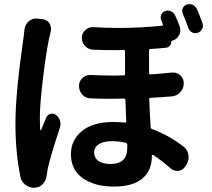

<svg xmlns="http://www.w3.org/2000/svg" viewBox="-20 -853 1025 929"><path d="M960 -740.2Q961.9 -734.4 961.9 -727.5Q961.9 -720.7 958 -712.9Q951.2 -699.2 937 -694.3Q922.9 -689.5 909.7 -696.3Q896.5 -703.1 891.6 -716.8Q877 -757.8 864.3 -787.1Q858.4 -800.8 864.3 -813.5Q870.1 -826.2 883.8 -831.1Q889.6 -833 896.5 -833Q904.3 -833 912.1 -830.1Q925.8 -823.2 932.6 -809.6Q947.3 -775.4 960 -740.2ZM98.6 -710.9Q101.6 -734.4 119.1 -750Q135.7 -763.7 155.3 -763.7Q158.2 -763.7 161.1 -762.7L183.6 -760.7Q206.1 -758.8 218.8 -741.2Q226.6 -727.5 226.6 -713.9Q226.6 -707 225.6 -701.2Q220.7 -682.6 217.8 -668Q205.1 -611.3 189 -481.9Q172.9 -352.5 172.9 -284.2Q172.9 -243.2 174.8 -224.6Q175.8 -222.7 177.2 -222.7Q178.7 -222.7 178.7 -223.6Q187.5 -245.1 204.1 -285.2Q210.9 -298.8 225.1 -302.2Q239.3 -305.7 251 -296.9Q265.6 -285.2 270.5 -268.6Q272.5 -260.7 272.5 -252Q272.5 -243.2 269.5 -234.4Q224.6 -98.6 210.9 -36.1Q208 -21.5 206.1 -5.9Q204.1 18.6 188.5 36.1Q172.9 53.7 150.4 54.7Q147.5 55.7 144.5 55.7Q123 55.7 104.5 42Q84 27.3 79.1 3.9Q54.7 -113.3 54.7 -256.8Q54.7 -401.4 93.8 -670.9Q96.7 -692.4 98.6 -710.9ZM595.7 -136.7V-152.3Q595.7 -160.2 587.9 -162.1Q555.7 -169.9 522.5 -169.9Q481.4 -169.9 458.5 -155.3Q435.5 -140.6 435.5 -116.2Q435.5 -88.9 456.5 -74.2Q477.5 -59.6 514.6 -59.6Q595.7 -59.6 595.7 -136.7ZM812.5 -502Q815.4 -502 818.4 -502Q837.9 -502 852.5 -488.3Q869.1 -473.6 869.1 -450.2Q869.1 -425.8 853 -407.7Q836.9 -389.6 812.5 -386.7Q767.6 -382.8 710 -379.9Q702.1 -379.9 702.1 -373Q704.1 -318.4 709 -238.3Q709 -231.4 715.8 -228.5Q795.9 -199.2 868.2 -143.6Q887.7 -128.9 891.6 -103.5Q892.6 -97.7 892.6 -92.8Q892.6 -74.2 882.8 -57.6L877 -48.8Q866.2 -29.3 843.8 -26.4Q839.8 -26.4 836.9 -26.4Q819.3 -26.4 805.7 -38.1Q762.7 -76.2 720.7 -103.5Q718.8 -104.5 716.8 -103.5Q714.8 -102.5 714.8 -99.6V-96.7Q714.8 -28.3 668.9 10.7Q623 49.8 530.3 49.8Q439.5 49.8 381.3 9.8Q323.2 -30.3 323.2 -107.4Q323.2 -174.8 376.5 -218.8Q429.7 -262.7 526.4 -262.7Q558.6 -262.7 584 -259.8Q591.8 -258.8 590.8 -266.6Q587.9 -329.1 586.9 -369.1Q585.9 -376 579.1 -376Q544.9 -375 513.7 -375Q462.9 -375 419.9 -377Q395.5 -377 378.9 -394.5Q362.3 -412.1 362.3 -437.5Q362.3 -460 378.9 -475.6Q394.5 -490.2 415 -490.2Q417 -490.2 418.9 -490.2Q475.6 -487.3 530.3 -487.3Q554.7 -487.3 578.1 -488.3Q585 -488.3 585 -495.1V-603.5Q585 -611.3 578.1 -611.3Q558.6 -610.4 540 -610.4Q486.3 -610.4 431.6 -612.3Q408.2 -613.3 392.1 -629.9Q376 -646.5 376 -669.9Q376 -692.4 392.6 -707Q408.2 -721.7 427.7 -721.7Q429.7 -721.7 431.6 -721.7Q494.1 -717.8 554.7 -717.8Q661.1 -717.8 762.7 -728.5Q770.5 -728.5 767.6 -736.3Q762.7 -748 759.8 -756.8Q754.9 -769.5 760.3 -782.2Q765.6 -794.9 779.3 -799.8Q785.2 -801.8 792 -801.8Q799.8 -801.8 807.6 -797.9Q822.3 -791 828.1 -777.3Q839.8 -751 849.6 -724.6Q852.5 -714.8 852.5 -706.1Q852.5 -694.3 846.7 -683.6Q836.9 -663.1 814.5 -656.2L811.5 -655.3Q808.6 -654.3 808.6 -650.4Q808.6 -639.6 801.3 -631.3Q793.9 -623 783.2 -622.1Q748 -618.2 709 -616.2Q701.2 -616.2 701.2 -608.4V-500Q701.2 -493.2 709 -493.2Q755.9 -496.1 812.5 -502Z"/></svg>

Font: Gen Jyuu Gothic P Bold
Style: Bold
Weight: 700
Designer: [Source Han Sans]
Ryoko NISHIZUKA  (kana & ideographs); Paul D. Hunt (Latin, Greek & Cyrillic); Wenlong ZHANG  (bopomofo
Version: Version 1.002.20150607